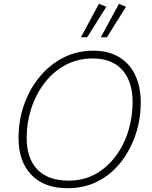

<svg xmlns="http://www.w3.org/2000/svg" viewBox="-20 -988 804 1015"><path d="M338 7Q214 7 146 -63.5Q78 -134 78 -259Q78 -350 106.5 -432.5Q135 -515 188 -580Q241 -645 313.5 -682.5Q386 -720 474 -720Q553 -720 609 -686.5Q665 -653 694.5 -591.5Q724 -530 724 -447Q724 -357 696.5 -275.5Q669 -194 618.5 -130Q568 -66 497 -29.5Q426 7 338 7ZM343 -33Q422 -33 484 -67.5Q546 -102 590.5 -161Q635 -220 658 -294.5Q681 -369 681 -449Q681 -557 626.5 -618Q572 -679 471 -679Q391 -679 326.5 -644.5Q262 -610 216 -550Q170 -490 145.5 -415Q121 -340 121 -259Q121 -150 178 -91.5Q235 -33 343 -33ZM545 -791H513L609 -968L646 -952ZM441 -791H408L503 -968L542 -952Z"/></svg>

Font: Livvic ExtraLight
Style: Italic
Weight: 275
Italic angle: -10°
Designer: Jacques Le Bailly, Baron von Fonthausen
Version: Version 1.001; ttfautohint (v1.8.2)